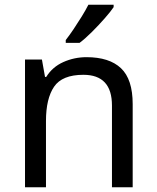

<svg xmlns="http://www.w3.org/2000/svg" viewBox="-20 -786 658 806"><path d="M343 -546Q439 -546 488 -499.5Q537 -453 537 -349V0H450V-343Q450 -472 330 -472Q241 -472 207 -422Q173 -372 173 -278V0H85V-536H156L169 -463H174Q200 -505 246 -525.5Q292 -546 343 -546ZM457 -756Q445 -738 420 -709.5Q395 -681 366.5 -652.5Q338 -624 314 -606H256V-618Q271 -637 288.5 -663Q306 -689 323 -716.5Q340 -744 351 -766H457Z"/></svg>

Font: Noto Sans Khojki
Style: Regular
Weight: 400
Designer: Monotype Design Team
Foundry: Monotype Imaging Inc.
Version: Version 2.003; ttfautohint (v1.8.4.7-5d5b)